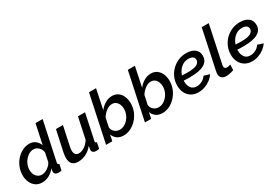

<svg xmlns="http://www.w3.org/2000/svg" viewBox="42 -1655 3707 2590"><g transform="rotate(-30 1895.0 -360.0)"><path d="M205 10Q146 10 104.5 -19Q63 -48 41 -97Q19 -146 19 -206Q19 -270 42 -328.5Q65 -387 105.5 -433Q146 -479 198 -505.5Q250 -532 307 -532Q364 -532 402.5 -501Q441 -470 457 -424L522 -730H633L505 -130Q504 -125 503.5 -121.5Q503 -118 503 -115Q503 -96 526 -94L506 0Q492 2 481 3.5Q470 5 461 5Q430 5 412.5 -8.5Q395 -22 395 -46Q395 -54 397 -65Q399 -76 403 -95Q364 -45 310.5 -17.5Q257 10 205 10ZM253 -84Q279 -84 309.5 -97.5Q340 -111 367 -134.5Q394 -158 408 -188L436 -325Q430 -373 396 -405.5Q362 -438 321 -438Q283 -438 249.5 -419.5Q216 -401 190.5 -370Q165 -339 150 -301Q135 -263 135 -224Q135 -165 167 -124.5Q199 -84 253 -84Z M764 10Q642 10 642 -120Q642 -138 644.5 -158.5Q647 -179 652 -203L721 -523H830L766 -225Q759 -190 759 -165Q759 -84 828 -84Q871 -84 916 -113.5Q961 -143 995 -197L1064 -523H1174L1091 -130Q1090 -125 1089 -121.5Q1088 -118 1088 -115Q1088 -96 1111 -94L1092 0Q1077 2 1066 3.5Q1055 5 1046 5Q1016 5 999 -8Q982 -21 982 -45Q982 -53 984 -66Q986 -79 991 -106Q946 -49 886.5 -19.5Q827 10 764 10Z M1472 10Q1412 10 1372.5 -19Q1333 -48 1317 -95L1297 0H1200L1355 -730H1465L1401 -424Q1439 -473 1490 -502.5Q1541 -532 1597 -532Q1653 -532 1691.5 -502.5Q1730 -473 1749.5 -425Q1769 -377 1769 -320Q1769 -253 1744.5 -193.5Q1720 -134 1677.5 -88Q1635 -42 1582 -16Q1529 10 1472 10ZM1466 -84Q1502 -84 1535.5 -101.5Q1569 -119 1595.5 -149.5Q1622 -180 1637.5 -218.5Q1653 -257 1653 -299Q1653 -336 1640.5 -367.5Q1628 -399 1603.5 -418.5Q1579 -438 1543 -438Q1497 -438 1453 -405Q1409 -372 1380 -325L1350 -187Q1353 -143 1386 -113.5Q1419 -84 1466 -84Z M2077 10Q2017 10 1977.5 -19Q1938 -48 1922 -95L1902 0H1805L1960 -730H2070L2006 -424Q2044 -473 2095 -502.5Q2146 -532 2202 -532Q2258 -532 2296.5 -502.5Q2335 -473 2354.5 -425Q2374 -377 2374 -320Q2374 -253 2349.5 -193.5Q2325 -134 2282.5 -88Q2240 -42 2187 -16Q2134 10 2077 10ZM2071 -84Q2107 -84 2140.5 -101.5Q2174 -119 2200.5 -149.5Q2227 -180 2242.5 -218.5Q2258 -257 2258 -299Q2258 -336 2245.5 -367.5Q2233 -399 2208.5 -418.5Q2184 -438 2148 -438Q2102 -438 2058 -405Q2014 -372 1985 -325L1955 -187Q1958 -143 1991 -113.5Q2024 -84 2071 -84Z M2639 10Q2573 10 2526 -19Q2479 -48 2454.5 -98Q2430 -148 2430 -211Q2430 -275 2454 -333Q2478 -391 2522 -435.5Q2566 -480 2624.5 -506Q2683 -532 2752 -532Q2833 -532 2882.5 -495.5Q2932 -459 2932 -388Q2932 -224 2639 -224Q2619 -224 2594 -224.5Q2569 -225 2540 -227Q2540 -218 2540 -209Q2540 -152 2568.5 -111.5Q2597 -71 2658 -71Q2700 -71 2740.5 -92.5Q2781 -114 2804 -151L2891 -124Q2866 -85 2826 -54.5Q2786 -24 2737.5 -7Q2689 10 2639 10ZM2740 -451Q2673 -451 2624 -407.5Q2575 -364 2554 -299Q2579 -298 2600.5 -297Q2622 -296 2641 -296Q2747 -296 2788.5 -320.5Q2830 -345 2830 -385Q2830 -418 2805.5 -434.5Q2781 -451 2740 -451Z M3071 8Q3026 8 3001 -14.5Q2976 -37 2976 -77Q2976 -85 2977 -93.5Q2978 -102 2980 -111L3111 -730H3220L3098 -151Q3097 -146 3096 -141Q3095 -136 3095 -131Q3095 -89 3138 -89Q3163 -89 3193 -102L3189 -16Q3164 -6 3130.5 1Q3097 8 3071 8Z M3474 10Q3408 10 3361 -19Q3314 -48 3289.5 -98Q3265 -148 3265 -211Q3265 -275 3289 -333Q3313 -391 3357 -435.5Q3401 -480 3459.5 -506Q3518 -532 3587 -532Q3668 -532 3717.5 -495.5Q3767 -459 3767 -388Q3767 -224 3474 -224Q3454 -224 3429 -224.5Q3404 -225 3375 -227Q3375 -218 3375 -209Q3375 -152 3403.5 -111.5Q3432 -71 3493 -71Q3535 -71 3575.5 -92.5Q3616 -114 3639 -151L3726 -124Q3701 -85 3661 -54.5Q3621 -24 3572.5 -7Q3524 10 3474 10ZM3575 -451Q3508 -451 3459 -407.5Q3410 -364 3389 -299Q3414 -298 3435.5 -297Q3457 -296 3476 -296Q3582 -296 3623.5 -320.5Q3665 -345 3665 -385Q3665 -418 3640.5 -434.5Q3616 -451 3575 -451Z"/></g></svg>

Font: Raleway SemiBold
Style: Italic
Weight: 600
Italic angle: -12°
Designer: Matt McInerney, Pablo Impallari, Rodrigo Fuenzalida
Foundry: Matt McInerney, Pablo Impallari, Rodrigo Fuenzalida
Version: Version 4.026